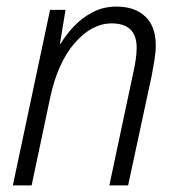

<svg xmlns="http://www.w3.org/2000/svg" viewBox="-20 -563 539 583"><path d="M19 0 132 -533H179L162 -430H164Q180 -457 204.5 -483Q229 -509 261.5 -526Q294 -543 334 -543Q389 -543 421 -513Q453 -483 453 -425Q453 -405 449 -380.5Q445 -356 441 -335L369 0H312L384 -339Q389 -361 392 -381Q395 -401 395 -418Q395 -492 319 -492Q259 -492 207 -432.5Q155 -373 132 -265L76 0Z"/></svg>

Font: Noto Sans SemiCondensed Light
Style: Italic
Weight: 300
Width: 4
Italic angle: -12°
Designer: Monotype Design Team
Foundry: Monotype Imaging Inc.
Version: Version 2.013; ttfautohint (v1.8.4.7-5d5b)